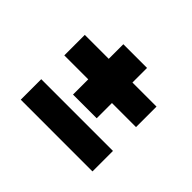

<svg xmlns="http://www.w3.org/2000/svg" viewBox="-129 -828 1060 1060"><g transform="rotate(45 401.0 -298.5)"><path d="M119 -333V-493H679V-333ZM122 10V-150H682V10ZM306 -214V-607H491V-214Z"/></g></svg>

Font: Lexend Giga Black
Style: Regular
Weight: 900
Designer: Bonnie Shaver-Troup, Thomas Jockin
Foundry: Lexend
Version: Version 1.007